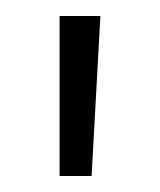

<svg xmlns="http://www.w3.org/2000/svg" viewBox="-20 -670 200 240"><path d="M54.5 -650H105.5L94.5 -450H54.5Z"/></svg>

Font: Overused Grotesk Light
Style: Regular
Weight: 300
Version: Version 0.004